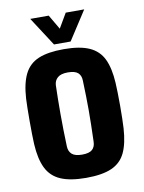

<svg xmlns="http://www.w3.org/2000/svg" viewBox="-88 -840 681 911"><g transform="rotate(-10 252.5 -384.5)"><path d="M253 10Q176.5 10 130.5 -10Q84.5 -30 62.8 -74.2Q41 -118.5 37 -191Q36 -210 35.5 -239.2Q35 -268.5 35 -301.2Q35 -334 35.5 -363Q36 -392 37 -410Q41.5 -483.5 63.5 -527.5Q85.5 -571.5 131.2 -590.8Q177 -610 253 -610Q331 -610 376.5 -589.5Q422 -569 443 -525Q464 -481 468 -410Q469 -391 469.8 -361.5Q470.5 -332 470.5 -299.5Q470.5 -267 469.8 -238Q469 -209 468 -191Q463.5 -118.5 442.5 -74.2Q421.5 -30 376 -10Q330.5 10 253 10ZM253 -102Q287.5 -102 302 -115.2Q316.5 -128.5 317 -153Q318.5 -197.5 319.2 -234.2Q320 -271 320 -304.8Q320 -338.5 319.2 -373.2Q318.5 -408 317 -448Q316.5 -472 302 -485Q287.5 -498 253 -498Q219.5 -498 203.8 -484Q188 -470 187 -448Q186 -417.5 185.5 -382.2Q185 -347 185 -309Q185 -271 185.8 -231.8Q186.5 -192.5 188 -153Q189 -128.5 204.2 -115.2Q219.5 -102 253 -102ZM212 -640 122 -779H211L252 -709L293 -779H382L292 -640Z"/></g></svg>

Font: Big Shoulders Text Thin Black
Style: Regular
Weight: 900
Version: Version 2.002